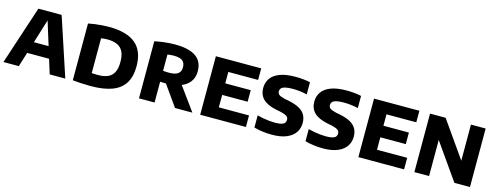

<svg xmlns="http://www.w3.org/2000/svg" viewBox="-21 -1241 4863 1886"><g transform="rotate(15 2410.0 -298.0)"><path d="M8 0 204 -595H440.5L637 0H478.5L313.5 -532H329L164.5 0ZM157 -147 191 -265.5H453L487 -147Z M896.5 6.5Q853.5 6.5 804.8 4Q756 1.5 712.5 -3.5V-580.5Q743 -587 778.5 -591.8Q814 -596.5 850.8 -599.2Q887.5 -602 921.5 -602Q1101 -602 1191.5 -527.8Q1282 -453.5 1282 -297Q1282 -190.5 1239.2 -123.5Q1196.5 -56.5 1111 -25Q1025.5 6.5 896.5 6.5ZM937 -117Q997.5 -117 1037.8 -134.8Q1078 -152.5 1098 -192.2Q1118 -232 1118 -298Q1118 -363.5 1097.8 -403.2Q1077.5 -443 1037 -461Q996.5 -479 937 -479Q921.5 -479 904.5 -477.5Q887.5 -476 874 -473.5V-119.5Q890.5 -118 906 -117.5Q921.5 -117 937 -117Z M1386.5 0V-580.5Q1431.5 -590 1484.8 -596.5Q1538 -603 1593 -603Q1734 -603 1804.8 -554.2Q1875.5 -505.5 1875.5 -406Q1876 -341.5 1842.5 -297.5Q1809 -253.5 1748.2 -231.5Q1687.5 -209.5 1605.5 -209.5Q1590 -209.5 1575 -210Q1560 -210.5 1545 -211.5V0ZM1753 0 1559.5 -273H1731L1929.5 0ZM1606.5 -319.5Q1668 -319.5 1696.5 -340.5Q1725 -361.5 1725 -406Q1725 -452 1696.8 -472.8Q1668.5 -493.5 1609.5 -493.5Q1592.5 -493.5 1576.2 -492Q1560 -490.5 1545 -488V-322.5Q1562.5 -321 1575.5 -320.2Q1588.5 -319.5 1606.5 -319.5Z M2009 0V-595H2470V-477.5H2167V-117.5H2474V0ZM2104 -244V-361.5H2426V-244Z M2738 7.5Q2689.5 7.5 2641.8 1Q2594 -5.5 2556 -16.5V-140Q2585 -132 2617 -126.2Q2649 -120.5 2679.8 -117.5Q2710.5 -114.5 2736.5 -114.5Q2778.5 -114.5 2802.5 -121.2Q2826.5 -128 2836.2 -140.8Q2846 -153.5 2846 -171.5Q2846 -186 2839.2 -197Q2832.5 -208 2813.8 -216.5Q2795 -225 2760 -233L2716 -241.5Q2624 -261 2581.2 -303.8Q2538.5 -346.5 2538.5 -415.5Q2538.5 -470 2567.5 -512.2Q2596.5 -554.5 2658.5 -578.5Q2720.5 -602.5 2819 -602.5Q2859 -602.5 2898 -598.5Q2937 -594.5 2968 -587.5V-464Q2934.5 -472 2897.5 -476.5Q2860.5 -481 2823 -481Q2772.5 -481 2744.8 -473.8Q2717 -466.5 2706.2 -453.8Q2695.5 -441 2695.5 -424Q2695.5 -402 2710.2 -389.2Q2725 -376.5 2773 -365L2817 -356.5Q2882 -343 2923 -320.2Q2964 -297.5 2983.2 -263Q3002.5 -228.5 3002.5 -180.5Q3002.5 -125.5 2973 -83Q2943.5 -40.5 2884.8 -16.5Q2826 7.5 2738 7.5Z M3257.5 7.5Q3209 7.5 3161.2 1Q3113.5 -5.5 3075.5 -16.5V-140Q3104.5 -132 3136.5 -126.2Q3168.5 -120.5 3199.2 -117.5Q3230 -114.5 3256 -114.5Q3298 -114.5 3322 -121.2Q3346 -128 3355.8 -140.8Q3365.5 -153.5 3365.5 -171.5Q3365.5 -186 3358.8 -197Q3352 -208 3333.2 -216.5Q3314.5 -225 3279.5 -233L3235.5 -241.5Q3143.5 -261 3100.8 -303.8Q3058 -346.5 3058 -415.5Q3058 -470 3087 -512.2Q3116 -554.5 3178 -578.5Q3240 -602.5 3338.5 -602.5Q3378.5 -602.5 3417.5 -598.5Q3456.5 -594.5 3487.5 -587.5V-464Q3454 -472 3417 -476.5Q3380 -481 3342.5 -481Q3292 -481 3264.2 -473.8Q3236.5 -466.5 3225.8 -453.8Q3215 -441 3215 -424Q3215 -402 3229.8 -389.2Q3244.5 -376.5 3292.5 -365L3336.5 -356.5Q3401.5 -343 3442.5 -320.2Q3483.5 -297.5 3502.8 -263Q3522 -228.5 3522 -180.5Q3522 -125.5 3492.5 -83Q3463 -40.5 3404.2 -16.5Q3345.5 7.5 3257.5 7.5Z M3617.5 0V-595H4078.5V-477.5H3775.5V-117.5H4082.5V0ZM3712.5 -244V-361.5H4034.5V-244Z M4187 0V-595H4345.5L4626.5 -194.5H4603V-595H4752.5V0H4594L4313 -400.5H4336.5V0Z"/></g></svg>

Font: Encode Sans SC Condensed Thin
Style: Bold
Weight: 700
Version: Version 3.002